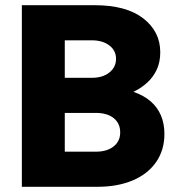

<svg xmlns="http://www.w3.org/2000/svg" viewBox="-20 -718 690 738"><path d="M493 -365Q533 -351 559 -328.5Q585 -306 598.5 -274.5Q612 -243 612 -203Q612 -141 580 -95Q548 -49 490 -24.5Q432 0 354 0H64V-698H344Q465 -698 530.5 -647.5Q596 -597 596 -517Q596 -480 583 -451.5Q570 -423 547 -401.5Q524 -380 493 -365ZM334 -563H229V-419H334Q375 -419 400.5 -439.5Q426 -460 426 -492Q426 -524 400 -543.5Q374 -563 334 -563ZM229 -135H349Q391 -135 416.5 -155Q442 -175 442 -209Q442 -244 417 -264Q392 -284 348 -284H229Z"/></svg>

Font: Azeret Mono
Style: Bold
Weight: 700
Designer: Martin Vácha
Foundry: Displaay
Version: Version 1.002